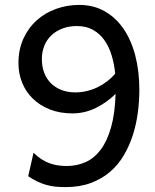

<svg xmlns="http://www.w3.org/2000/svg" viewBox="-20 -745 626 777"><path d="M284.7 -371.1Q309.1 -371.1 332 -376.7Q355 -382.3 375.5 -392.3Q396 -402.3 414.1 -416.3Q432.1 -430.2 446.3 -446.8Q442.4 -485.4 431.9 -520.5Q421.4 -555.7 402.8 -582Q384.3 -608.4 356.7 -624Q329.1 -639.6 291 -639.6Q258.8 -639.6 232.7 -629.6Q206.5 -619.6 188 -602.1Q169.4 -584.5 159.4 -559.8Q149.4 -535.2 149.4 -505.9Q149.4 -473.6 159.7 -448.5Q169.9 -423.3 188 -406.2Q206.1 -389.2 230.7 -380.1Q255.4 -371.1 284.7 -371.1ZM115.7 -127Q131.3 -111.3 147.7 -100.8Q164.1 -90.3 180.9 -84.2Q197.8 -78.1 214.8 -75.7Q231.9 -73.2 249.5 -73.2Q291 -73.2 326.2 -88.9Q361.3 -104.5 387.5 -139.2Q413.6 -173.8 429.4 -229.5Q445.3 -285.2 447.8 -365.2Q412.6 -330.1 367.7 -308.1Q322.8 -286.1 272.9 -286.1Q222.2 -286.1 181.6 -302.2Q141.1 -318.4 112.8 -345.9Q84.5 -373.5 69.6 -410.4Q54.7 -447.3 54.7 -489.3Q54.7 -544.9 74.7 -588.6Q94.7 -632.3 128.7 -662.8Q162.6 -693.4 207.3 -709.2Q252 -725.1 300.8 -725.1Q357.4 -725.1 402.6 -700Q447.8 -674.8 479.2 -629.4Q510.7 -584 527.3 -520.8Q543.9 -457.5 543.9 -380.9Q543.9 -335.9 537.8 -289.3Q531.7 -242.7 517.8 -199Q503.9 -155.3 481.2 -116.7Q458.5 -78.1 425.3 -49.6Q392.1 -21 347.4 -4.4Q302.7 12.2 244.6 12.2Q223.1 12.2 204.1 10.3Q185.1 8.3 167 3.2Q148.9 -2 131.1 -10.5Q113.3 -19 94.2 -31.7Z"/></svg>

Font: Andika Cyr
Style: Regular
Weight: 400
Designer: Victor Gaultney, Annie Olsen, Julie Remington, Don Collingsworth, Eric Hays, Becca Hirsbrunner
Foundry: SIL International
Version: Version 5.000